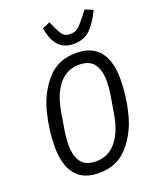

<svg xmlns="http://www.w3.org/2000/svg" viewBox="-170 -1037 940 1148"><g transform="rotate(-20 300.0 -462.5)"><path d="M62 -225Q62 -331 90 -441.5Q118 -552 187.5 -631Q257 -710 372 -710Q472 -710 521 -649.5Q570 -589 570 -473Q570 -367 542 -256.5Q514 -146 444.5 -67Q375 12 260 12Q160 12 111 -48.5Q62 -109 62 -225ZM463 -292 482 -406Q489 -448 489 -488Q489 -562 459.5 -600Q430 -638 366 -638Q287 -638 237 -577Q187 -516 169 -406L150 -292Q143 -250 143 -210Q143 -136 172.5 -98Q202 -60 266 -60Q345 -60 395 -121Q445 -182 463 -292ZM239 -916 287 -937 302 -903Q321 -860 336 -844Q351 -828 382 -828Q411 -828 429.5 -842.5Q448 -857 484 -903L511 -937L561 -916Q530 -850 489.5 -807.5Q449 -765 380 -765Q261 -765 239 -916Z"/></g></svg>

Font: iA Writer Mono V
Style: Regular
Weight: 400
Italic angle: -9.5°
Designer: Mike Abbink, Paul van der Laan, Pieter van Rosmalen
Foundry: Bold Monday
Version: Version 2.000